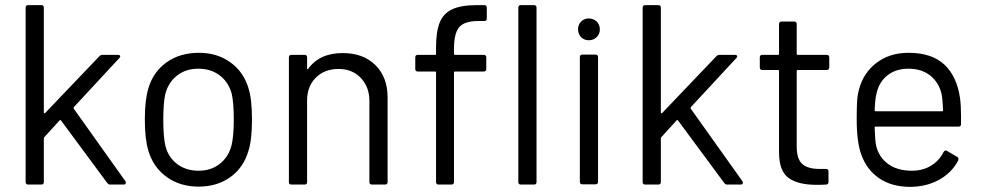

<svg xmlns="http://www.w3.org/2000/svg" viewBox="-20 -720 3830 749"><path d="M90 0Q80 0 80 -10V-690Q80 -700 90 -700H141Q151 -700 151 -690V-281Q151 -279 152 -278.5Q153 -278 154 -278Q155 -278 156 -279L368 -501Q373 -506 380 -506H440Q446 -506 447.5 -503.5Q449 -501 449 -499Q449 -497 446 -494L268 -302Q267 -300 267 -298Q267 -298 267 -297L470 -12L471 -8Q471 0 462 0H408Q403 0 397 -8L218 -250Q216 -252 215 -252Q214 -252 213 -251L153 -185Q151 -183 151 -180V-10Q151 0 141 0Z M755 8Q683 8 631 -29Q579 -66 559 -131Q545 -177 545 -254Q545 -331 559 -376Q578 -440 630 -477Q682 -514 756 -514Q827 -514 878.5 -477Q930 -440 949 -377Q963 -334 963 -254Q963 -173 949 -131Q930 -66 878.5 -29Q827 8 755 8ZM755 -54Q803 -54 837 -80.5Q871 -107 883 -152Q892 -188 892 -253Q892 -319 884 -354Q872 -399 837.5 -425.5Q803 -452 754 -452Q705 -452 671 -425.5Q637 -399 625 -354Q617 -319 617 -253Q617 -187 625 -152Q636 -107 670.5 -80.5Q705 -54 755 -54Z M1317 -513Q1397 -513 1444.5 -466Q1492 -419 1492 -340V-10Q1492 0 1482 0H1431Q1421 0 1421 -10V-326Q1421 -381 1387.5 -416Q1354 -451 1301 -451Q1246 -451 1212 -417Q1178 -383 1178 -328V-10Q1178 0 1168 0H1117Q1107 0 1107 -10V-496Q1107 -506 1117 -506H1168Q1178 -506 1178 -496V-453Q1178 -451 1179 -450.5Q1180 -450 1180 -450Q1181 -450 1182 -451Q1226 -513 1317 -513Z M1846 -638Q1791 -638 1771 -613.5Q1751 -589 1751 -530V-510Q1751 -506 1755 -506H1867Q1877 -506 1877 -496V-451Q1877 -441 1867 -441H1755Q1751 -441 1751 -437V-10Q1751 0 1741 0H1691Q1681 0 1681 -10V-437Q1681 -441 1677 -441H1610Q1600 -441 1600 -451V-496Q1600 -506 1610 -506H1677Q1681 -506 1681 -510V-534Q1681 -596 1695 -631.5Q1709 -667 1743.5 -683.5Q1778 -700 1840 -700H1869Q1879 -700 1879 -690V-648Q1879 -638 1869 -638ZM2012 0Q2002 0 2002 -10V-690Q2002 -700 2012 -700H2063Q2073 -700 2073 -690V-10Q2073 0 2063 0Z M2277 -563Q2259 -563 2247 -575Q2235 -587 2235 -605Q2235 -624 2247 -636Q2259 -648 2277 -648Q2295 -648 2307.5 -636Q2320 -624 2320 -605Q2320 -587 2307.5 -575Q2295 -563 2277 -563ZM2252 -1Q2242 -1 2242 -11V-497Q2242 -507 2252 -507H2303Q2313 -507 2313 -497V-11Q2313 -1 2303 -1Z M2497 0Q2487 0 2487 -10V-690Q2487 -700 2497 -700H2548Q2558 -700 2558 -690V-281Q2558 -279 2559 -278.5Q2560 -278 2561 -278Q2562 -278 2563 -279L2775 -501Q2780 -506 2787 -506H2847Q2853 -506 2854.5 -503.5Q2856 -501 2856 -499Q2856 -497 2853 -494L2675 -302Q2674 -300 2674 -298Q2674 -298 2674 -297L2877 -12L2878 -8Q2878 0 2869 0H2815Q2810 0 2804 -8L2625 -250Q2623 -252 2622 -252Q2621 -252 2620 -251L2560 -185Q2558 -183 2558 -180V-10Q2558 0 2548 0Z M3215 -457Q3215 -447 3205 -447H3092Q3088 -447 3088 -443V-148Q3088 -100 3109.5 -80.5Q3131 -61 3177 -61H3202Q3212 -61 3212 -51V-10Q3212 0 3202 0Q3190 1 3165 1Q3093 1 3056 -26Q3019 -53 3019 -126V-443Q3019 -447 3015 -447H2954Q2944 -447 2944 -457V-496Q2944 -506 2954 -506H3015Q3019 -506 3019 -510V-626Q3019 -636 3029 -636H3078Q3088 -636 3088 -626V-510Q3088 -506 3092 -506H3205Q3215 -506 3215 -496Z M3725 -338Q3729 -310 3729 -268V-236Q3729 -226 3719 -226H3396Q3392 -226 3392 -222Q3394 -167 3398 -151Q3409 -106 3445 -80Q3481 -54 3537 -54Q3579 -54 3611 -73Q3643 -92 3661 -127Q3665 -133 3670 -133Q3672 -133 3675 -131L3714 -108Q3719 -105 3719 -100Q3719 -97 3718 -94Q3693 -46 3643 -18.5Q3593 9 3528 9Q3457 8 3409 -25Q3361 -58 3340 -117Q3322 -165 3322 -255Q3322 -297 3323.5 -323.5Q3325 -350 3331 -371Q3348 -436 3399.5 -475Q3451 -514 3524 -514Q3615 -514 3664 -468Q3713 -422 3725 -338ZM3524 -452Q3475 -452 3442.5 -426.5Q3410 -401 3400 -358Q3394 -337 3392 -290Q3392 -286 3396 -286H3655Q3659 -286 3659 -290Q3657 -335 3653 -354Q3642 -399 3608.5 -425.5Q3575 -452 3524 -452Z"/></svg>

Font: LinhAnh
Style: Regular
Weight: 400
Designer: Jeremy Tribby
Foundry: Tribby Type
Version: Version 1.408